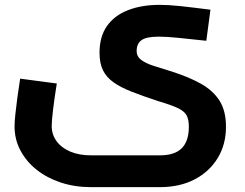

<svg xmlns="http://www.w3.org/2000/svg" viewBox="-20 -523 1008 791"><path d="M355 248Q288 248 230.5 229Q173 210 130.5 176Q88 142 64 96.5Q40 51 40 -2Q40 -21 43 -50Q46 -79 51 -117Q56 -155 63 -199L214 -179Q204 -117 198.5 -70.5Q193 -24 193 -4Q193 31 213 58.5Q233 86 269.5 101.5Q306 117 355 117H638Q700 117 729 87.5Q758 58 758 -1Q758 -32 748 -49Q738 -66 711 -78.5Q684 -91 633 -106Q569 -127 523 -145Q477 -163 447.5 -184Q418 -205 404 -234Q390 -263 390 -305Q390 -372 420.5 -415.5Q451 -459 507 -481Q563 -503 638 -503Q674 -503 721.5 -498Q769 -493 847 -483L830 -355Q756 -363 710.5 -367.5Q665 -372 634 -372Q583 -372 563 -357.5Q543 -343 543 -313Q543 -290 562 -276Q581 -262 612 -252Q643 -242 679 -231Q756 -207 807 -178.5Q858 -150 884.5 -108Q911 -66 911 -1Q911 72 877 128Q843 184 782 216Q721 248 638 248Z"/></svg>

Font: Cairo ExtraBold
Style: Regular
Weight: 800
Designer: Mohamed Gaber, Accademia di Belle Arti di Urbino
Foundry: Kief Type Foundry, Accademia di Belle Arti di Urbino
Version: Version 3.117